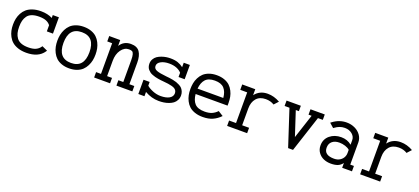

<svg xmlns="http://www.w3.org/2000/svg" viewBox="32 -1319 4708 2158"><g transform="rotate(20 2386.0 -240.5)"><path d="M493.7 -297.4H420.4V-371.1Q400.9 -397 368.7 -410.4Q336.4 -423.8 283.2 -423.8Q233.4 -423.8 198.5 -410.4Q163.6 -397 144.8 -371.1Q126 -345.2 117.9 -313.7Q109.9 -282.2 109.9 -240.2Q109.9 -198.2 117.9 -166.7Q126 -135.3 144.8 -109.4Q163.6 -83.5 198.5 -70.1Q233.4 -56.6 283.2 -56.6Q339.8 -56.6 372.8 -72Q405.8 -87.4 425.3 -115.7L431.2 -124L496.6 -94.2L488.8 -82.5Q427.2 7.8 283.2 7.8Q227.5 7.8 184.1 -6.8Q140.6 -21.5 113.3 -45.2Q85.9 -68.8 68.4 -101.8Q50.8 -134.8 43.7 -168.7Q36.6 -202.6 36.6 -240.2Q36.6 -277.8 43.7 -311.8Q50.8 -345.7 68.4 -378.7Q85.9 -411.6 113.3 -435.3Q140.6 -459 184.1 -473.6Q227.5 -488.3 283.2 -488.3Q363.8 -488.3 420.4 -458V-492.7H493.7Z M795.4 -56.6Q950.7 -56.6 950.7 -240.2Q950.7 -423.8 795.4 -423.8Q640.1 -423.8 640.1 -240.2Q640.1 -56.6 795.4 -56.6ZM1017.1 -311Q1023.9 -277.3 1023.9 -240.2Q1023.9 -203.1 1017.1 -169.4Q1010.3 -135.7 993.7 -102.8Q977.1 -69.8 951.7 -45.7Q926.3 -21.5 886.2 -6.8Q846.2 7.8 795.4 7.8Q744.6 7.8 704.6 -6.8Q664.6 -21.5 639.2 -45.7Q613.8 -69.8 597.2 -102.8Q580.6 -135.7 573.7 -169.4Q566.9 -203.1 566.9 -240.2Q566.9 -277.3 573.7 -311Q580.6 -344.7 597.2 -377.7Q613.8 -410.6 639.2 -434.8Q664.6 -459 704.6 -473.6Q744.6 -488.3 795.4 -488.3Q846.2 -488.3 886.2 -473.6Q926.3 -459 951.7 -434.8Q977.1 -410.6 993.7 -377.7Q1010.3 -344.7 1017.1 -311Z M1097.2 7.8V-56.6H1155.8V-423.3L1097.2 -423.8V-488.3L1229 -487.8V-418Q1273.9 -488.3 1357.9 -488.3Q1432.6 -488.3 1464.1 -442.4Q1495.6 -396.5 1495.6 -315.9V-56.6H1554.2V7.8H1363.8V-56.6H1422.4V-315.9Q1422.4 -362.8 1415.5 -386.2Q1408.7 -409.7 1396.2 -416.7Q1383.8 -423.8 1357.9 -423.8Q1303.7 -423.8 1266.4 -371.6Q1229 -319.3 1229 -240.2V-56.6H1287.6V7.8Z M2060.1 -321.8H1986.8V-372.6Q1965.8 -397.9 1927.2 -413.3Q1888.7 -428.7 1838.4 -428.7Q1779.3 -428.7 1740 -407.5Q1700.7 -386.2 1700.7 -351.6Q1700.7 -317.4 1737.1 -303.2Q1773.4 -289.1 1855.5 -281.2Q1879.9 -278.8 1895 -277.1Q1910.2 -275.4 1937 -270.3Q1963.9 -265.1 1981.2 -259Q1998.5 -252.9 2020 -241.9Q2041.5 -231 2054.2 -216.8Q2066.9 -202.6 2075.7 -181.9Q2084.5 -161.1 2084.5 -135.7Q2084.5 -104 2071 -78.6Q2057.6 -53.2 2036.4 -37.4Q2015.1 -21.5 1986.1 -11Q1957 -0.5 1928 3.7Q1898.9 7.8 1868.2 7.8Q1781.7 7.8 1700.7 -39.1V12.2H1627.4V-158.7H1700.7V-113.8Q1727.1 -89.8 1774.4 -70.8Q1821.8 -51.8 1868.2 -51.8Q1935.1 -51.8 1973.1 -74Q2011.2 -96.2 2011.2 -135.7Q2011.2 -153.3 2003.2 -166.5Q1995.1 -179.7 1982.2 -187.7Q1969.2 -195.8 1946.8 -201.7Q1924.3 -207.5 1901.9 -210.7Q1879.4 -213.9 1845.7 -216.8Q1826.2 -218.3 1813 -220Q1799.8 -221.7 1778.3 -224.9Q1756.8 -228 1741.5 -232.7Q1726.1 -237.3 1707 -244.1Q1688 -251 1675 -260.7Q1662.1 -270.5 1650.6 -283.2Q1639.2 -295.9 1633.3 -313.5Q1627.4 -331.1 1627.4 -351.6Q1627.4 -381.8 1641.4 -406.2Q1655.3 -430.7 1677 -445.6Q1698.7 -460.4 1726.8 -470.5Q1754.9 -480.5 1781 -484.4Q1807.1 -488.3 1832 -488.3Q1884.3 -488.3 1920.4 -475.6Q1956.5 -462.9 1986.8 -439.5V-492.7H2060.1Z M2232.4 -272.5H2540Q2533.7 -345.2 2498 -384.5Q2462.4 -423.8 2386.2 -423.8Q2310.1 -423.8 2274.4 -384.5Q2238.8 -345.2 2232.4 -272.5ZM2232.4 -208Q2239.3 -134.8 2275.6 -95.7Q2312 -56.6 2393.1 -56.6Q2446.3 -56.6 2481 -72.3Q2515.6 -87.9 2542.5 -116.7L2602.5 -79.1Q2563 -37.6 2513.4 -14.9Q2463.9 7.8 2393.1 7.8Q2339.8 7.8 2298.1 -6.8Q2256.3 -21.5 2230.5 -45.4Q2204.6 -69.3 2187.7 -102.5Q2170.9 -135.7 2164.3 -169.4Q2157.7 -203.1 2157.7 -240.2Q2157.7 -277.3 2164.1 -311Q2170.4 -344.7 2187 -377.7Q2203.6 -410.6 2228.8 -434.6Q2253.9 -458.5 2294.2 -473.4Q2334.5 -488.3 2386.2 -488.3Q2438 -488.3 2478.3 -473.4Q2518.6 -458.5 2543.7 -434.6Q2568.8 -410.6 2585.4 -377.7Q2602.1 -344.7 2608.4 -311Q2614.7 -277.3 2614.7 -240.2V-208Z M3095.7 -396.5Q3052.7 -423.8 2995.1 -423.8Q2922.4 -423.8 2883.3 -378.4Q2844.2 -333 2844.2 -258.3V-56.6H2927.2V7.8H2688V-56.6H2771V-423.3L2688 -423.8V-488.3L2844.2 -487.8V-416.5Q2898.9 -488.3 2995.1 -488.3Q3070.8 -488.3 3142.1 -447.3Z M3218.3 -423.8V-488.3H3389.2V-423.8H3352.1L3446.8 -134.8L3541.5 -423.8H3504.4V-488.3H3675.3V-423.8H3617.2L3476.1 7.8H3417.5L3276.4 -423.8Z M4064 -206.5Q4044.9 -225.1 4010.3 -236.3Q3975.6 -247.6 3939 -247.6Q3886.2 -247.6 3854.2 -220.9Q3822.3 -194.3 3822.3 -145.5Q3822.3 -56.6 3941.9 -56.6Q3982.4 -56.6 4012.2 -75.4Q4042 -94.2 4055.2 -125Q4064 -144.5 4064 -167ZM4137.2 -321.8V-56.6H4181.2V7.8H4064V-49.3Q4040 -17.6 4007.6 -4.9Q3975.1 7.8 3925.8 7.8Q3878.4 7.8 3838.9 -9.5Q3799.3 -26.9 3774.2 -62.3Q3749 -97.7 3749 -145.5Q3749 -221.2 3804 -266.6Q3858.9 -312 3939 -312Q4011.7 -312 4064 -268.1V-321.8Q4064 -364.7 4028.3 -394.3Q3992.7 -423.8 3939.5 -423.8Q3878.4 -423.8 3823.7 -382.3L3815.9 -376.5L3764.2 -422.4L3775.9 -431.2Q3851.6 -488.3 3939.5 -488.3Q3992.7 -488.3 4037.8 -467Q4083 -445.8 4110.1 -407.2Q4137.2 -368.7 4137.2 -321.8Z M4686.5 -396.5Q4643.6 -423.8 4585.9 -423.8Q4513.2 -423.8 4474.1 -378.4Q4435.1 -333 4435.1 -258.3V-56.6H4518.1V7.8H4278.8V-56.6H4361.8V-423.3L4278.8 -423.8V-488.3L4435.1 -487.8V-416.5Q4489.7 -488.3 4585.9 -488.3Q4661.6 -488.3 4732.9 -447.3Z"/></g></svg>

Font: AzarMehrMonospaced
Style: SerifBold
Weight: 1
Designer: Amin Abedi
Version: Version 1.00